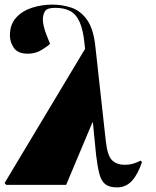

<svg xmlns="http://www.w3.org/2000/svg" viewBox="-64 -802 677 833"><path d="M444 11Q410 11 392.5 -3Q375 -17 367 -48Q359 -79 353 -129L339 -271H337L223 0H-37L-44 -8L305 -590L303 -610Q297 -672 281.5 -706.5Q266 -741 240 -754.5Q214 -768 175 -768Q140 -768 131 -753Q122 -738 122 -717Q122 -706 125.5 -689.5Q129 -673 138 -650L153 -612Q144 -602 117 -585.5Q90 -569 57 -569Q13 -569 -4 -594.5Q-21 -620 -21 -648Q-21 -696 6 -725.5Q33 -755 75 -768.5Q117 -782 163 -782Q207 -782 246.5 -768.5Q286 -755 314 -715.5Q342 -676 350 -598L395 -190Q402 -126 422.5 -106.5Q443 -87 477 -87Q495 -87 510.5 -91Q526 -95 546 -105L552 -99Q534 -45 508 -17Q482 11 444 11Z"/></svg>

Font: Literata 72pt Black
Style: Italic
Weight: 900
Italic angle: -2°
Designer: Latin by Veronika Burian and Jose Scaglione. Greek by Irene Vlachou. Cyrillic by Vera Evstafieva
Foundry: TypeTogether
Version: Version 3.002